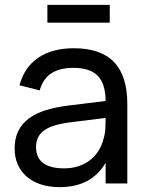

<svg xmlns="http://www.w3.org/2000/svg" viewBox="-20 -753 602 788"><path d="M174.5 -733H430.5V-660H174.5ZM283 -555Q393.5 -555 448 -498.2Q502.5 -441.5 502.5 -326.5V0H413.5V-85Q385 -35.5 337.8 -10.2Q290.5 15 225 15Q182.5 15 148.2 4Q114 -7 90 -27.8Q66 -48.5 53 -77.8Q40 -107 40 -143.5Q40 -185 55.2 -215.5Q70.5 -246 98.8 -267Q127 -288 167.2 -300.5Q207.5 -313 258 -319.5L413.5 -338.5Q413 -409.5 381 -442Q349 -474.5 282 -474.5Q224.5 -474.5 190.5 -452Q156.5 -429.5 143 -382L60 -403Q80 -477.5 137.2 -516.2Q194.5 -555 283 -555ZM268 -251Q194 -241.5 161 -217.8Q128 -194 128 -149.5Q128 -106 157 -84Q186 -62 243.5 -62Q275 -62 301.8 -70.8Q328.5 -79.5 349.2 -95.5Q370 -111.5 384.2 -134Q398.5 -156.5 405 -184Q411.5 -204.5 412.5 -227Q413.5 -249.5 413.5 -267.5V-269Z"/></svg>

Font: Vela Sans Med
Style: Regular
Weight: 500
Designer: Principal design: Mikhail Sharanda - project Manrope.
Design modification: Ravid Balaliev
Foundry: Mikhail Sharanda
Version: Version 1.001